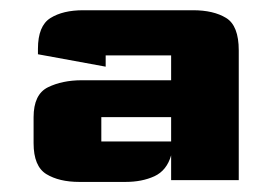

<svg xmlns="http://www.w3.org/2000/svg" viewBox="-20 -750 546 379"><path d="M136.5 -390.9Q96.8 -390.9 71.5 -406.3Q46.3 -421.8 46.3 -467.4V-518.6Q46.3 -563.7 74.6 -577.7Q103 -591.6 141.7 -591.6H317.8V-640.6Q317.8 -640.6 317.8 -640.6Q317.8 -640.6 317.8 -640.6H188.6Q188.6 -640.6 188.6 -640.6Q188.6 -640.6 188.6 -640.6V-618.4L54.9 -642.9V-653.6Q54.9 -699 79.6 -714.4Q104.2 -729.8 144.4 -729.8H361Q401.4 -729.8 426.3 -714.6Q451.3 -699.4 451.3 -650.4V-394.4H317.8V-443.4Q309.2 -413.4 284.8 -402.1Q260.3 -390.9 227.9 -390.9ZM180 -470.8Q180 -470.8 180 -470.8Q180 -470.8 180 -470.8H317.8V-518.8H180Q180 -518.8 180 -518.8Q180 -518.8 180 -518.8Z"/></svg>

Font: Science Gothic
Style: Regular
Weight: 400
Designer: Thomas Phinney, Vassil Kateliev, Brandon Buerkle
Foundry: Font Detective LLC
Version: Version 1.018